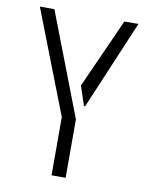

<svg xmlns="http://www.w3.org/2000/svg" viewBox="-80 -760 641 819"><g transform="rotate(10 240.0 -350.0)"><path d="M200 0V-252L26 -700H89L261 -253V0ZM285 -315 257 -399 392 -700H453L290 -315Z"/></g></svg>

Font: Stick No Bills ExtraLight Light
Style: Regular
Weight: 300
Version: Version 2.000